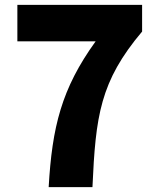

<svg xmlns="http://www.w3.org/2000/svg" viewBox="-20 -765 649 785"><path d="M179 0H358C371 -291 389 -432 561 -636V-745H51V-596H371C231 -402 193 -245 179 0Z"/></svg>

Font: Source Han Sans HK Heavy
Style: Regular
Weight: 900
Designer: Ryoko NISHIZUKA 西塚涼子 (kana, bopomofo & ideographs); Paul D. Hunt (Latin, Greek & Cyrillic); Sandoll Communications 산돌커뮤니
Foundry: Adobe
Version: Version 2.000;hotconv 1.0.107;makeotfexe 2.5.65593